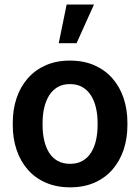

<svg xmlns="http://www.w3.org/2000/svg" viewBox="-20 -800 606 830"><path d="M35.2 -258.8V-269Q35.2 -327.1 51.8 -376.2Q68.4 -425.3 100.1 -461.4Q131.8 -497.6 177.7 -517.8Q223.6 -538.1 282.2 -538.1Q341.8 -538.1 387.9 -517.8Q434.1 -497.6 465.8 -461.4Q497.6 -425.3 514.2 -376.2Q530.8 -327.1 530.8 -269V-258.8Q530.8 -201.2 514.2 -152.1Q497.6 -103 465.8 -66.7Q434.1 -30.3 388.2 -10.3Q342.3 9.8 283.2 9.8Q224.6 9.8 178.2 -10.3Q131.8 -30.3 100.1 -66.7Q68.4 -103 51.8 -152.1Q35.2 -201.2 35.2 -258.8ZM164.1 -269V-258.8Q164.1 -224.1 170.9 -193.8Q177.7 -163.6 191.9 -140.6Q206.1 -117.7 228.8 -104.7Q251.5 -91.8 283.2 -91.8Q314.5 -91.8 336.9 -104.7Q359.4 -117.7 373.8 -140.6Q388.2 -163.6 395 -193.8Q401.9 -224.1 401.9 -258.8V-269Q401.9 -303.2 395 -333.3Q388.2 -363.3 373.8 -386.5Q359.4 -409.7 336.7 -423.1Q314 -436.5 282.2 -436.5Q251 -436.5 228.5 -423.1Q206.1 -409.7 191.9 -386.5Q177.7 -363.3 170.9 -333.3Q164.1 -303.2 164.1 -269ZM233.9 -613.3 268.1 -780.3H386.2L311 -613.3Z"/></svg>

Font: Roboto SemiBold
Style: Regular
Weight: 600
Designer: Christian Robertson
Foundry: Google
Version: Version 3.009; 2024